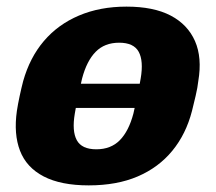

<svg xmlns="http://www.w3.org/2000/svg" viewBox="-20 -550 651 580"><path d="M95 -224Q84 -224 79 -231Q74 -238 76 -249L80 -271Q82 -282 91 -289.5Q100 -297 111 -297H515Q525 -297 530.5 -289.5Q536 -282 534 -271L530 -249Q528 -238 518.5 -231Q509 -224 499 -224ZM248 10Q164 10 112 -17Q60 -44 40.5 -94.5Q21 -145 31 -215Q34 -235 39.5 -260.5Q45 -286 50 -305Q70 -376 112.5 -426Q155 -476 218.5 -503Q282 -530 362 -530Q444 -530 495.5 -503Q547 -476 569 -426Q591 -376 579 -305Q577 -286 571 -260.5Q565 -235 560 -215Q542 -145 500.5 -94.5Q459 -44 396 -17Q333 10 248 10ZM271 -99Q315 -99 342 -126.5Q369 -154 383 -207Q385 -215 388 -229.5Q391 -244 394.5 -260Q398 -276 401 -291Q404 -306 405 -313Q414 -366 399 -393.5Q384 -421 340 -421Q296 -421 269 -393.5Q242 -366 228 -313Q226 -306 223 -291Q220 -276 216.5 -260Q213 -244 210 -229.5Q207 -215 206 -207Q197 -154 212 -126.5Q227 -99 271 -99Z"/></svg>

Font: Rubik
Style: Bold Italic
Weight: 700
Italic angle: -12°
Designer: Hubert and Fischer
Foundry: Hubert and Fischer
Version: Version 2.300;gftools[0.9.30]